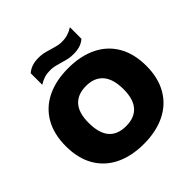

<svg xmlns="http://www.w3.org/2000/svg" viewBox="-239 -1151 1361 1361"><g transform="rotate(-45 442.0 -470.5)"><path d="M38.5 -370Q38.5 -490.5 87.2 -575.8Q136 -661 226.8 -705.5Q317.5 -750 442 -750Q566 -750 657 -705.2Q748 -660.5 796.8 -575Q845.5 -489.5 845.5 -370Q845.5 -250.5 796.5 -165Q747.5 -79.5 656.5 -34.8Q565.5 10 442 10Q318 10 227.2 -34.5Q136.5 -79 87.5 -164.2Q38.5 -249.5 38.5 -370ZM614 -366Q614 -469 569.8 -520.2Q525.5 -571.5 442 -571.5Q358.5 -571.5 314.2 -522.5Q270 -473.5 270 -374Q270 -269 313.5 -218.8Q357 -168.5 442 -168.5Q526.5 -168.5 570.2 -218Q614 -267.5 614 -366ZM433.5 -812.5Q404.5 -821 384 -825.5Q363.5 -830 341.5 -830Q308 -830 282.2 -822Q256.5 -814 228.5 -796.5V-912.5Q252.5 -932.5 280.2 -941.8Q308 -951 346.5 -951Q373 -951 396.2 -946Q419.5 -941 450.5 -931Q481 -922 500.8 -917.5Q520.5 -913 542.5 -913Q576 -913 601.8 -921Q627.5 -929 655.5 -946.5V-830.5Q632 -810.5 604.2 -801.8Q576.5 -793 537.5 -793Q511 -793 488.5 -797.8Q466 -802.5 433.5 -812.5Z"/></g></svg>

Font: Encode Sans Semi Expanded Black
Style: Regular
Weight: 900
Width: 6
Designer: Multiple Designers
Foundry: Impallari Type
Version: Version 2.000